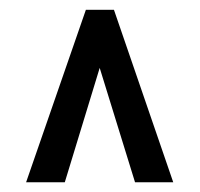

<svg xmlns="http://www.w3.org/2000/svg" viewBox="-20 -731 411 395"><path d="M185.1 -591.3 113.3 -356H33.7L156.7 -710.9H214.4L336.4 -356H257.8Z"/></svg>

Font: TypoPRO Roboto
Style: Regular
Weight: 400
Designer: Google
Version: Version 2.136; 2016